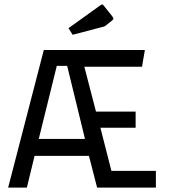

<svg xmlns="http://www.w3.org/2000/svg" viewBox="-20 -852 782 872"><path d="M17 0 179 -625H638L625 -549H363L416 -345H596V-272H436L486 -76H688V0H421L384 -144H137L102 0ZM156 -221H366L285 -553H238ZM310 -694 291 -724 436 -828Q442 -832 443 -832Q447 -832 450 -828L489 -779Q495 -771 495 -768Q495 -763 488 -758L464 -739Q460 -735 456 -733Q452 -731 443 -729Z"/></svg>

Font: Changa Light
Style: Regular
Weight: 300
Designer: Eduardo Rodriguez Tunni
Foundry: Eduardo Rodriguez Tunni
Version: Version 3.002; ttfautohint (v1.8.2)